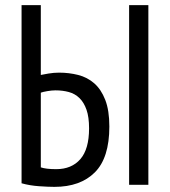

<svg xmlns="http://www.w3.org/2000/svg" viewBox="-20 -720 662 748"><path d="M483 -700H558V0H483ZM64 -700H139V-428Q148 -430 169 -433.5Q190 -437 210 -437Q249 -437 284.5 -428Q320 -419 347 -395.5Q374 -372 390 -331Q406 -290 406 -227Q406 -105 349.5 -48.5Q293 8 192 8Q169 8 132.5 5.5Q96 3 64 -6ZM199 -61Q259 -61 293 -100Q327 -139 327 -220Q327 -264 317 -292.5Q307 -321 289.5 -338Q272 -355 248 -361.5Q224 -368 196 -368Q182 -368 164.5 -365Q147 -362 139 -359V-68Q159 -61 199 -61Z"/></svg>

Font: PT Sans Narrow
Style: Regular
Weight: 400
Width: 3
Designer: A.Korolkova, O.Umpeleva, V.Yefimov
Foundry: ParaType Ltd
Version: Version 2.003W OFL